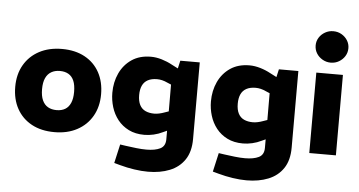

<svg xmlns="http://www.w3.org/2000/svg" viewBox="-61 -905 2296 1228"><g transform="rotate(5 1087.0 -290.5)"><path d="M309.9 9Q224.5 9 163 -24.5Q101.6 -58 68.4 -118.2Q35.2 -178.5 35.2 -258.4Q35.2 -338.9 69.9 -398.9Q104.6 -458.9 167 -492.1Q229.4 -525.3 312.8 -525.3Q397.7 -525.3 459.2 -491.8Q520.6 -458.3 553.6 -398.1Q586.5 -337.9 586.5 -257.9Q586.5 -178 551.8 -117.7Q517.1 -57.5 454.9 -24.3Q392.8 9 309.9 9ZM311.3 -132.5Q343.5 -132.5 366 -145.8Q388.6 -159.1 400.9 -187Q413.2 -214.9 413.2 -257.9Q413.2 -302 401.4 -329.6Q389.6 -357.2 366.8 -370.5Q344 -383.9 311.3 -383.9Q279.7 -383.9 256.4 -370.5Q233 -357.2 220.2 -329.6Q207.4 -302 207.4 -257.9Q207.4 -214.9 220 -187Q232.6 -159.1 255.9 -145.8Q279.2 -132.5 311.3 -132.5Z M927.9 209Q886.4 209 839.5 202Q792.5 195 747.1 182.5L708.6 172L736 51L773.5 56.5Q806 61 840.7 65Q875.5 69 905.4 69Q961.1 69 994.1 52.7Q1027.2 36.4 1027.2 -7.8V-62.9L1003.1 -51.9Q974.6 -37.9 943.8 -30.9Q913.1 -23.9 884.1 -23.9Q826.2 -23.9 783.7 -45.2Q741.2 -66.4 712.9 -102.1Q684.7 -137.9 670.9 -182.9Q657.2 -227.9 657.2 -274.4Q657.2 -342.8 683.6 -399.8Q710.1 -456.8 760.6 -491.1Q811.1 -525.3 883.6 -525.3Q917.1 -525.3 953.1 -514.6Q989.1 -503.8 1020.1 -486.7L1061 -465.7L1072.5 -516.4H1197.4V-24.2Q1197.4 56.7 1162.8 108.4Q1128.1 160.1 1067.2 184.5Q1006.3 209 927.9 209ZM829.4 -274.9Q829.4 -235.8 842.3 -211.2Q855.1 -186.6 879.2 -175.6Q903.3 -164.5 935.9 -164.5Q950.9 -164.5 968 -168.3Q985 -172 1001.1 -178L1027.2 -187.1L1026.7 -359L1001.6 -369.6Q984.5 -377.7 967.9 -381.7Q951.4 -385.7 935.3 -385.7Q899.7 -385.7 875.9 -372.9Q852.1 -360.1 840.8 -335.5Q829.4 -310.9 829.4 -274.9Z M1560.9 209Q1519.4 209 1472.5 202Q1425.5 195 1380.1 182.5L1341.6 172L1369 51L1406.5 56.5Q1439 61 1473.7 65Q1508.5 69 1538.4 69Q1594.1 69 1627.1 52.7Q1660.2 36.4 1660.2 -7.8V-62.9L1636.1 -51.9Q1607.6 -37.9 1576.8 -30.9Q1546.1 -23.9 1517.1 -23.9Q1459.2 -23.9 1416.7 -45.2Q1374.2 -66.4 1345.9 -102.1Q1317.7 -137.9 1303.9 -182.9Q1290.2 -227.9 1290.2 -274.4Q1290.2 -342.8 1316.6 -399.8Q1343.1 -456.8 1393.6 -491.1Q1444.1 -525.3 1516.6 -525.3Q1550.1 -525.3 1586.1 -514.6Q1622.1 -503.8 1653.1 -486.7L1694 -465.7L1705.5 -516.4H1830.4V-24.2Q1830.4 56.7 1795.8 108.4Q1761.1 160.1 1700.2 184.5Q1639.3 209 1560.9 209ZM1462.4 -274.9Q1462.4 -235.8 1475.3 -211.2Q1488.1 -186.6 1512.2 -175.6Q1536.3 -164.5 1568.9 -164.5Q1583.9 -164.5 1601 -168.3Q1618 -172 1634.1 -178L1660.2 -187.1L1659.7 -359L1634.6 -369.6Q1617.5 -377.7 1600.9 -381.7Q1584.4 -385.7 1568.3 -385.7Q1532.7 -385.7 1508.9 -372.9Q1485.1 -360.1 1473.8 -335.5Q1462.4 -310.9 1462.4 -274.9Z M1945.7 0V-516.4H2116.5V0ZM2031.3 -587.8Q2003.1 -587.8 1978.8 -601.8Q1954.4 -615.8 1940.3 -638.6Q1926.2 -661.5 1926.2 -689.5Q1926.2 -716.9 1940.4 -739.5Q1954.6 -762.2 1978.8 -775.9Q2002.9 -789.6 2031.1 -789.6Q2060.6 -789.6 2084.3 -775.9Q2108.1 -762.2 2122.3 -739.5Q2136.5 -716.9 2136.5 -689.5Q2136.5 -661.5 2122.4 -638.6Q2108.3 -615.8 2084.5 -601.8Q2060.8 -587.8 2031.3 -587.8Z"/></g></svg>

Font: REM Medium
Style: Regular
Weight: 500
Designer: Octavio Pardo
Foundry: Ashler Design
Version: Version 1.005;gftools[0.9.28]